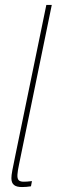

<svg xmlns="http://www.w3.org/2000/svg" viewBox="-20 -750 229 775"><path d="M57 -87 189 -730H167L42 -123C31 -70 26 -46 26 -31C26 -5 40 5 69 5C81 5 92 4 105 2L109 -19C49 -12 42 -15 57 -87Z"/></svg>

Font: Nacelle Thin
Style: Italic
Weight: 100
Italic angle: -12°
Designer: Sora Sagano
Foundry: Sora Sagano
Version: Version 1.000;FEAKit 1.0